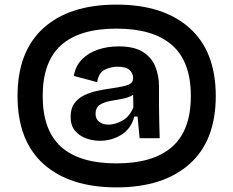

<svg xmlns="http://www.w3.org/2000/svg" viewBox="-20 -689 1011 832"><path d="M485 123Q282 123 169 22Q56 -79 56 -273Q56 -466 168.5 -567.5Q281 -669 485 -669Q688 -669 801.5 -567.5Q915 -466 915 -273Q915 -79 801 22Q687 123 485 123ZM485 19Q644 19 725.5 -52.5Q807 -124 807 -273Q807 -422 725.5 -493.5Q644 -565 485 -565Q325 -565 245 -493.5Q165 -422 165 -273Q165 -124 245 -52.5Q325 19 485 19ZM413 -79Q382 -79 353 -89.5Q324 -100 305 -122.5Q286 -145 286 -183Q286 -219 302.5 -241.5Q319 -264 345.5 -276.5Q372 -289 402.5 -295.5Q433 -302 462 -306Q519 -314 538 -322.5Q557 -331 557 -351Q557 -371 541.5 -385.5Q526 -400 489 -400Q462 -400 435 -387.5Q408 -375 401 -333L300 -360Q307 -403 335 -431.5Q363 -460 404.5 -474Q446 -488 494 -488Q562 -488 600 -463.5Q638 -439 653.5 -399.5Q669 -360 669 -314V-229Q669 -195 670 -163.5Q671 -132 672 -90H585Q583 -114 580.5 -137.5Q578 -161 576 -184H562Q548 -131 506 -105Q464 -79 413 -79ZM450 -149Q479 -149 510.5 -166.5Q542 -184 558 -224L557 -278Q538 -266 510.5 -261Q483 -256 456 -251Q429 -246 411.5 -234Q394 -222 394 -196Q394 -173 410 -161Q426 -149 450 -149Z"/></svg>

Font: Bricolage Grotesque 12pt SemiBold
Style: Regular
Weight: 600
Designer: Mathieu Triay
Foundry: Atelier Triay
Version: Version 1.001; ttfautohint (v1.8.4.7-5d5b);gftools[0.9.33.de